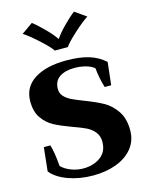

<svg xmlns="http://www.w3.org/2000/svg" viewBox="-143 -1073 904 1170"><g transform="rotate(-15 309.5 -487.5)"><path d="M104 -935 175 -985Q209 -959 249.5 -917.5Q290 -876 306 -850H310Q327 -877 367 -918Q407 -959 441 -985L512 -935Q477 -913 421 -862Q365 -811 349 -786H267Q251 -811 195 -862Q139 -913 104 -935ZM34 -86 50 -235H91Q105 -193 113 -99Q137 -75 174 -61Q211 -47 250 -47Q314 -47 358.5 -79.5Q403 -112 403 -175Q403 -212 382.5 -237Q362 -262 332 -276.5Q302 -291 248 -310Q180 -335 140 -356.5Q100 -378 71 -418.5Q42 -459 42 -525Q42 -615 116.5 -662.5Q191 -710 317 -710Q401 -710 459 -692.5Q517 -675 560 -636L544 -493H503Q485 -550 478 -618Q458 -635 424.5 -644Q391 -653 354 -653Q296 -653 260 -629Q224 -605 224 -554Q224 -527 241.5 -508Q259 -489 285.5 -476Q312 -463 359 -445Q430 -418 475 -393Q520 -368 552.5 -320.5Q585 -273 585 -199Q585 -133 547 -86Q509 -39 444 -14.5Q379 10 297 10Q212 10 140.5 -16Q69 -42 34 -86Z"/></g></svg>

Font: Trirong ExtraBold
Style: Regular
Weight: 800
Designer: Katatrad Team
Foundry: CadsonDemak
Version: Version 1.001